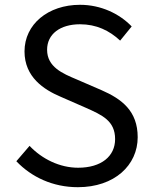

<svg xmlns="http://www.w3.org/2000/svg" viewBox="-20 -766 636 799"><path d="M304 13C457 13 553 -79 553 -195C553 -304 487 -354 402 -391L298 -436C241 -460 176 -487 176 -559C176 -624 230 -665 313 -665C381 -665 435 -639 480 -597L528 -656C477 -709 400 -746 313 -746C180 -746 82 -665 82 -552C82 -445 163 -393 231 -364L336 -318C406 -287 459 -263 459 -187C459 -116 402 -68 305 -68C229 -68 155 -104 103 -159L48 -95C111 -29 200 13 304 13Z"/></svg>

Font: GenYoGothic2 TW R
Style: Regular
Weight: 400
Version: Version 2.100;PS 2.1;hotconv 16.6.51;makeotf.lib2.5.65220 DE